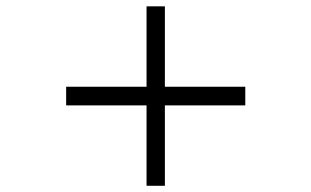

<svg xmlns="http://www.w3.org/2000/svg" viewBox="-20 -598 1002 618"><path d="M510.7 -258.8V0H451.7V-258.8H192.9V-318.8H451.7V-577.6H510.7V-318.8H769.5V-258.8Z"/></svg>

Font: Doulos SIL Compact
Style: Regular
Weight: 400
Designer: Walt Agee, Victor Gaultney, Peter Martin, Debbi Hosken
Foundry: SIL International
Version: Version 4.110; 2011; Maintenance release ; LnSpcTght